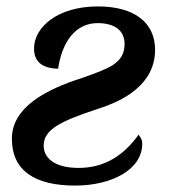

<svg xmlns="http://www.w3.org/2000/svg" viewBox="-20 -568 528 598"><path d="M214 10C328 10 423 -40 423 -120C423 -138 413 -144 412 -149C363 -80 301 -45 225 -45C146 -45 116 -79 116 -114C116 -166 171 -191 285 -229C361 -253 463 -303 463 -413C463 -498 398 -548 285 -548C159 -548 86 -483 86 -417C86 -378 109 -355 161 -354C173 -436 214 -496 284 -496C337 -496 368 -473 368 -431C368 -369 315 -354 238 -326C121 -289 17 -233 17 -136C17 -36 89 10 214 10Z"/></svg>

Font: Noto Serif Semi
Style: Italic
Weight: 600
Italic angle: -12°
Designer: Monotype Design Team
Foundry: Monotype Imaging Inc.
Version: Version 1.901